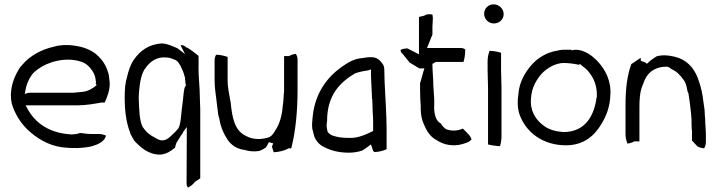

<svg xmlns="http://www.w3.org/2000/svg" viewBox="-20 -689 3307 884"><path d="M30 -254C30 -239 31 -226 34 -213C47 -167 74 -124 106 -93C148 -53 201 -20 265 -11C312 -5 359 -6 401 -15C432 -24 462 -37 468 -65C460 -68 448 -72 436 -72H407C386 -72 367 -74 348 -77C339 -72 324 -71 311 -70V-69V-70C208 -75 140 -122 103 -195L98 -204H336C376 -204 413 -211 448 -217H462C473 -240 487 -275 485 -309L482 -336C481 -347 478 -356 474 -366V-367C465 -393 451 -412 433 -430C406 -457 368 -473 321 -479C290 -484 252 -482 229 -474H228C170 -461 117 -432 82 -390C75 -383 69 -375 64 -366V-365C45 -333 32 -298 30 -254ZM94 -256 96 -267C101 -300 111 -322 127 -345C135 -356 144 -362 154 -370C197 -403 281 -429 353 -405C377 -398 394 -380 405 -363C415 -349 420 -332 421 -316H422C422 -311 421 -308 421 -303L425 -297C407 -282 389 -270 360 -266L337 -264C329 -263 322 -262 315 -262H121C115 -262 109 -262 104 -260ZM337 -264ZM485 -306V-307Z M554 -243C554 -180 561 -125 578 -82V-81C581 -68 592 -53 599 -40C628 -10 663 23 718 23C748 20 766 7 786 -9C787 -16 790 -26 793 -33V-34H794C803 -47 809 -60 820 -74L825 -84L840 -104V-68L839 157C839 164 842 170 845 175C857 169 869 160 876 150V149L902 132V-184C902 -204 900 -223 900 -244C900 -288 894 -330 894 -374C894 -394 895 -411 894 -432C875 -446 857 -463 836 -472C831 -477 825 -482 811 -481L832 -440L798 -466C779 -475 746 -490 721 -489C666 -484 626 -457 597 -415C581 -393 571 -362 564 -331V-330C561 -321 559 -312 558 -302V-301C557 -299 556 -293 556 -289C555 -273 554 -257 554 -243ZM619 -229C618 -242 620 -254 620 -265V-266C624 -309 630 -353 653 -380C672 -405 702 -430 750 -424C760 -424 773 -419 782 -415C798 -411 806 -394 812 -384C820 -367 827 -352 831 -333H832V-332C832 -327 832 -322 833 -317L834 -303C834 -303 836 -301 836 -297V-295C829 -288 828 -277 826 -264C823 -237 821 -212 817 -186L814 -157C812 -138 810 -115 802 -99L801 -98C792 -86 780 -75 767 -63C763 -59 748 -44 731 -43C716 -41 704 -49 694 -55C673 -65 654 -79 639 -102H638C621 -134 621 -185 619 -229ZM721 -489H722ZM817 -186ZM826 -264Z M968 -322C968 -291 972 -261 976 -232C979 -209 982 -182 985 -159L990 -142C996 -103 1011 -71 1029 -44C1047 -20 1069 -4 1104 1H1105C1127 8 1150 10 1174 6C1185 2 1196 -4 1204 -10C1210 -18 1213 -25 1217 -33L1220 -34L1238 -29L1232 -14C1235 -5 1237 3 1240 12C1266 11 1291 4 1309 -6H1321C1341 -83 1350 -178 1350 -275V-415C1350 -426 1346 -435 1342 -441C1331 -440 1319 -436 1312 -431H1288V-270C1288 -263 1287 -259 1286 -250V-245C1285 -232 1285 -218 1282 -204C1279 -157 1267 -117 1247 -88C1239 -74 1230 -58 1208 -54C1171 -44 1136 -50 1115 -62C1059 -86 1049 -149 1042 -217C1037 -249 1028 -282 1028 -319V-427C1012 -432 995 -437 975 -437C972 -432 968 -422 968 -412ZM1029 -44ZM1208 -54H1209Z M1418 -96C1420 -87 1422 -80 1424 -72C1429 -45 1450 -22 1472 -12C1503 4 1540 14 1586 14C1605 14 1629 11 1648 4C1654 0 1664 -6 1669 -10L1688 -24L1698 6C1698 6 1701 8 1704 11C1723 11 1745 5 1760 -2V-90C1760 -164 1754 -235 1751 -308L1750 -341C1749 -384 1752 -385 1728 -411C1709 -431 1676 -425 1671 -425C1666 -425 1660 -423 1653 -422H1652C1609 -419 1584 -402 1553 -381C1486 -333 1432 -262 1420 -156C1418 -135 1415 -112 1418 -96ZM1484 -105C1483 -116 1486 -127 1486 -133C1486 -249 1544 -310 1616 -352H1617C1633 -358 1659 -363 1676 -365L1677 -366H1679L1688 -370V-342C1690 -304 1691 -270 1693 -233H1694C1694 -218 1696 -188 1696 -172C1697 -158 1698 -143 1698 -127V-86C1673 -74 1632 -52 1588 -54C1572 -54 1555 -55 1542 -57C1527 -61 1494 -64 1487 -87V-88C1486 -94 1485 -100 1484 -105ZM1588 -47ZM1669 -16ZM1687 -342H1688ZM1697 -108H1698Z M1824 -459C1825 -452 1828 -445 1832 -442H1833L1866 -401L1911 -374H1934C1926 -351 1922 -330 1914 -306C1914 -283 1914 -261 1915 -238C1915 -221 1918 -207 1917 -189C1917 -162 1922 -138 1931 -118C1944 -87 1959 -62 1986 -46H1987C2013 -28 2048 -15 2094 -22C2117 -27 2144 -35 2151 -48C2147 -58 2140 -70 2132 -75V-76L2111 -97C2089 -87 2062 -84 2034 -94L2033 -95C2022 -102 2016 -110 2010 -120C1988 -132 1981 -157 1979 -187V-197C1980 -210 1979 -224 1979 -237L1975 -297V-298C1975 -330 1971 -359 1971 -392V-395L1987 -404H2114C2119 -420 2122 -439 2122 -461C2118 -464 2112 -468 2104 -468H1946L1971 -530V-567L1973 -604C1973 -610 1972 -615 1971 -622C1958 -625 1941 -624 1934 -617L1909 -611V-439L1856 -466C1844 -466 1833 -464 1824 -459ZM1916 -183H1917ZM1979 -231ZM2094 -15Z M2209 -626C2209 -601 2229 -581 2254 -581C2279 -581 2299 -600 2299 -624C2299 -649 2277 -669 2253 -669C2228 -669 2209 -650 2209 -626ZM2225 -364C2225 -337 2227 -314 2227 -286V-24C2242 -20 2262 -17 2282 -16C2286 -28 2289 -45 2289 -62V-286C2289 -314 2287 -337 2287 -364V-446C2272 -451 2254 -454 2234 -455C2229 -442 2225 -425 2225 -408Z M2367 -257C2362 -229 2362 -192 2371 -165C2400 -80 2479 -20 2586 -20C2667 -20 2718 -64 2750 -120C2773 -157 2788 -200 2790 -248C2796 -316 2766 -369 2734 -404C2726 -414 2717 -420 2706 -430C2686 -446 2646 -468 2613 -457L2610 -460H2574C2564 -460 2554 -458 2542 -455H2541C2497 -447 2457 -423 2430 -393C2397 -357 2371 -310 2367 -258ZM2424 -217C2424 -244 2428 -268 2436 -289C2453 -330 2482 -367 2524 -386V-387H2525C2538 -392 2555 -399 2574 -399C2598 -399 2620 -396 2644 -391C2646 -391 2649 -393 2651 -394C2664 -381 2679 -375 2692 -356C2712 -332 2728 -297 2728 -254V-242H2727C2716 -155 2674 -81 2574 -81C2542 -83 2511 -91 2488 -107C2453 -131 2426 -167 2424 -217Z M2860 -71C2860 -55 2864 -40 2869 -28C2880 -29 2892 -33 2900 -38H2924V-197C2924 -229 2926 -269 2939 -297C2944 -310 2950 -328 2960 -341C2977 -365 3007 -382 3048 -382C3061 -382 3068 -373 3073 -370C3095 -361 3112 -343 3126 -323C3137 -310 3142 -291 3145 -270L3150 -258V-257C3155 -227 3159 -195 3162 -163V-162L3164 -138C3164 -121 3164 -106 3165 -90H3166V-42L3191 -15C3198 -11 3210 -7 3222 -6C3225 -11 3230 -23 3230 -34V-78C3230 -89 3228 -98 3228 -110C3227 -119 3227 -127 3227 -137C3225 -152 3225 -166 3224 -183C3221 -201 3218 -226 3215 -247C3211 -275 3201 -308 3191 -334C3173 -378 3141 -415 3086 -428C3055 -435 3032 -437 3004 -430C2995 -425 2987 -419 2976 -411L2958 -395C2950 -406 2939 -403 2930 -410V-423L2887 -394C2868 -345 2860 -280 2860 -208ZM2939 -297Z"/></svg>

Font: SolarCharger
Style: 350
Weight: 300
Designer: Mew Too
Foundry: Cannot Into Space Fonts/KineticPlasma Fonts
Version: Version 1.100